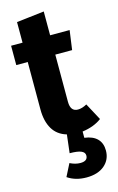

<svg xmlns="http://www.w3.org/2000/svg" viewBox="-138 -720 638 1036"><g transform="rotate(-15 181.0 -201.5)"><path d="M349 147Q349 198 312 229.5Q275 261 211 261Q150 261 106 231L141 162Q171 177 199 177Q240 177 240 146Q240 128 219.5 119.5Q199 111 156 111L168 9Q116 -6 90.5 -49Q65 -92 65 -158V-423H1V-531H65V-646L219 -664V-531H328L313 -423H219V-160Q219 -105 261 -105Q284 -105 311 -120L362 -25Q320 7 254 16V51Q301 57 325 81.5Q349 106 349 147Z"/></g></svg>

Font: Fira Sans Condensed
Style: Bold
Weight: 700
Width: 3
Designer: bBox Type GmbH & Carrois Corporate GbR & Edenspiekermann AG
Foundry: bBox Type GmbH & Carrois Corporate GbR & Edenspiekermann AG
Version: Version 4.301